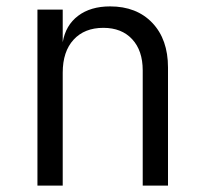

<svg xmlns="http://www.w3.org/2000/svg" viewBox="-20 -580 640 600"><path d="M505 -369V0H426V-360Q426 -422 393 -457.5Q360 -493 303 -493Q244 -493 210 -456Q176 -419 176 -353V0H97V-550H176V-448Q185 -501 224 -530.5Q263 -560 324 -560Q407 -560 456 -508.5Q505 -457 505 -369Z"/></svg>

Font: JetBrains Mono Semi Light
Style: Regular
Weight: 350
Monospace: yes
Designer: Philipp Nurullin, Konstantin Bulenkov
Foundry: JetBrains
Version: 2.002